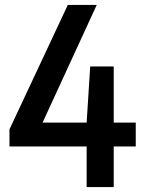

<svg xmlns="http://www.w3.org/2000/svg" viewBox="-20 -760 587 780"><path d="M531.5 -262V-165H442V0H332V-165H18.5V-234.5L255.5 -740H373L153 -262H332L346.5 -490H442V-262Z"/></svg>

Font: Encode Sans Condensed SemiBold
Style: Regular
Weight: 600
Width: 3
Designer: Multiple Designers
Foundry: Impallari Type
Version: Version 2.000